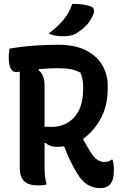

<svg xmlns="http://www.w3.org/2000/svg" viewBox="-20 -951 640 991"><path d="M221 1Q202 6 177 6Q128 6 105 -15.5Q82 -37 82 -85V-581Q70 -579 64 -579Q25 -579 25 -657Q25 -669 26.5 -679.5Q28 -690 29 -700Q93 -711 156.5 -715.5Q220 -720 279 -720Q369 -720 426 -690Q483 -660 509.5 -612Q536 -564 536 -510V-495Q536 -405 499.5 -338.5Q463 -272 408 -234Q426 -200 448 -165Q465 -138 482 -126.5Q499 -115 519 -115Q542 -115 555 -127H561Q568 -103 568 -75Q568 -46 562.5 -27Q557 -8 547 2Q529 20 498 20Q461 20 431.5 2Q402 -16 377 -58Q356 -93 340 -127Q324 -161 311 -196Q295 -193 278 -193Q236 -193 216 -213H210V-91Q210 -64 212 -42.5Q214 -21 221 1ZM210 -509V-297Q223 -296 246 -296Q318 -296 363.5 -346Q409 -396 409 -490V-504Q409 -548 395 -576Q371 -589 345 -594Q319 -599 281 -599Q254 -599 228.5 -597.5Q203 -596 181 -594L179 -588Q210 -567 210 -509ZM353 -931Q385 -931 407 -928Q429 -925 448 -918Q461 -914 464 -903Q467 -892 462 -878Q449 -845 426.5 -821Q404 -797 372 -778Q356 -769 340.5 -766.5Q325 -764 303 -764Q284 -764 266.5 -767Q249 -770 231 -778Q278 -813 308 -849Q338 -885 353 -931Z"/></svg>

Font: Recursive Sn Csl St SmB
Style: Regular
Weight: 600
Version: Version 1.079;hotconv 1.0.112;makeotfexe 2.5.65598; ttfautoh